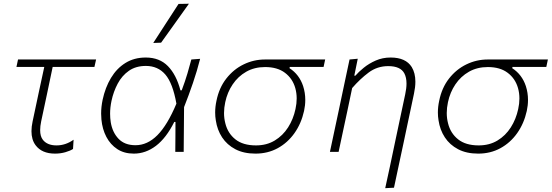

<svg xmlns="http://www.w3.org/2000/svg" viewBox="-20 -813 2954 1028"><path d="M274.5 9.5Q204 9.5 170.5 -35.5Q148.5 -65 148.5 -110.5Q148.5 -134.5 154.5 -162.5Q173 -250.5 189 -325Q205 -399.5 217 -454.5H68L76.5 -494.5H494.5L485.5 -454.5H262Q246.5 -381.5 231.5 -309Q216 -236.5 200.5 -163.5Q195 -137 195 -116.5Q195 -83 209.5 -64.5Q233 -34.5 282.5 -34.5Q331.5 -34.5 374 -65L371 -15.5Q357 -6 330.5 1.8Q304 9.5 274.5 9.5Z M696.5 9.5Q644.5 9.5 607.8 -14.8Q571 -39 549.5 -80Q528 -121 523 -173Q521.5 -188.5 521.5 -204.5Q521.5 -241 529.5 -279Q543.5 -344.5 574.2 -395.8Q605 -447 651.8 -476Q698.5 -505 760.5 -505Q834 -505 879 -459Q924 -413 946 -329.5H953Q971.5 -379 983.5 -419.5Q995.5 -460 1004.5 -494.5L1051.5 -498Q1035.5 -434.5 1013 -368.5Q990.5 -302.5 965.5 -239.5Q964.5 -119.5 963.5 0H918.5Q919 -41 919.2 -81.2Q919.5 -121.5 919.5 -160H913Q870 -74 815 -32.2Q760 9.5 696.5 9.5ZM705.5 -35.5Q769.5 -35.5 823 -89.5Q876.5 -143.5 924.5 -258Q905 -368 865.2 -414Q825.5 -460 761 -460Q707.5 -460 670.2 -434Q633 -408 610.2 -365.2Q587.5 -322.5 577 -273Q569.5 -237.5 569.5 -204Q569.5 -181 573 -158.5Q582 -104 614.8 -69.8Q647.5 -35.5 705.5 -35.5ZM800.5 -583Q835 -636.5 868.8 -688.5Q902.5 -740.5 936 -792L991.5 -793Q954 -740.5 917 -688.5Q880 -636.5 842.5 -584.5Z M1348 9.5Q1285 9.5 1240.2 -14Q1195.5 -37.5 1169.2 -77.5Q1143 -117.5 1135.5 -168.5Q1132 -189 1132 -210.5Q1132 -241.5 1139 -273.5Q1153 -343 1191.8 -392.5Q1230.5 -442 1284.5 -468.2Q1338.5 -494.5 1399 -494.5H1721L1712.5 -454.5H1531.5L1530 -448Q1582.5 -414 1603 -352Q1614.5 -316.5 1614.5 -278Q1614.5 -249 1608 -219Q1593 -151.5 1556.5 -100Q1520 -48.5 1466.8 -19.5Q1413.5 9.5 1348 9.5ZM1350.5 -34.5Q1408 -34.5 1451.2 -60.8Q1494.5 -87 1522.5 -131Q1550.5 -175 1562 -229Q1568.5 -258.5 1568.5 -285.5Q1568.5 -315 1561 -341.5Q1546.5 -392.5 1505.8 -423.2Q1465 -454 1399.5 -454Q1342.5 -454 1298.5 -429Q1254.5 -404 1225.8 -361.2Q1197 -318.5 1186 -266Q1179.5 -236 1179.5 -208Q1179.5 -179 1186.5 -152.5Q1199.5 -99.5 1240.2 -67Q1281 -34.5 1350.5 -34.5Z M2042.5 194.5Q2053.5 144.5 2067.5 79.5Q2081 14 2096.5 -58.5Q2109.5 -120 2123 -183.5Q2136.5 -247 2149.5 -308Q2156.5 -340 2156.5 -365.5Q2156.5 -398 2145 -420Q2124.5 -459 2058.5 -459Q2000 -459 1954 -424.8Q1908 -390.5 1865.5 -341.5L1840 -220Q1827 -159.5 1816 -108Q1804.5 -56 1793 0H1746.5Q1758.5 -56 1769.5 -108Q1780.5 -160 1793.5 -220.5L1804 -270.5Q1813.5 -316 1825.8 -373.8Q1838 -431.5 1851.5 -494.5L1895.5 -498.5L1877 -408H1883Q1899.5 -427.5 1927.5 -450.2Q1955.5 -473 1992 -489Q2028.5 -505 2071.5 -505Q2152.5 -505 2184.5 -454Q2204 -422 2204 -375.5Q2204 -346.5 2196.5 -311.5Q2185.5 -259 2176.2 -215.5Q2167 -172 2160 -139.5L2142 -54Q2129 7 2115.8 68.5Q2102.5 130 2089.5 192Z M2540.5 9.5Q2477.5 9.5 2432.8 -14Q2388 -37.5 2361.8 -77.5Q2335.5 -117.5 2328 -168.5Q2324.5 -189 2324.5 -210.5Q2324.5 -241.5 2331.5 -273.5Q2345.5 -343 2384.2 -392.5Q2423 -442 2477 -468.2Q2531 -494.5 2591.5 -494.5H2913.5L2905 -454.5H2724L2722.5 -448Q2775 -414 2795.5 -352Q2807 -316.5 2807 -278Q2807 -249 2800.5 -219Q2785.5 -151.5 2749 -100Q2712.5 -48.5 2659.2 -19.5Q2606 9.5 2540.5 9.5ZM2543 -34.5Q2600.5 -34.5 2643.8 -60.8Q2687 -87 2715 -131Q2743 -175 2754.5 -229Q2761 -258.5 2761 -285.5Q2761 -315 2753.5 -341.5Q2739 -392.5 2698.2 -423.2Q2657.5 -454 2592 -454Q2535 -454 2491 -429Q2447 -404 2418.2 -361.2Q2389.5 -318.5 2378.5 -266Q2372 -236 2372 -208Q2372 -179 2379 -152.5Q2392 -99.5 2432.8 -67Q2473.5 -34.5 2543 -34.5Z"/></svg>

Font: Heraclito ExtraLight
Style: Italic
Weight: 200
Italic angle: -12°
Designer: Kostas Bartsokas (font) & Cristiano Sobral (main changes)
Foundry: Kostas Bartsokas (font) & Cristiano Sobral (main changes)
Version: Version 1.00;July 8, 2020;FontCreator 13.0.0.2655 64-bit